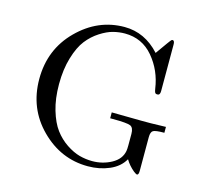

<svg xmlns="http://www.w3.org/2000/svg" viewBox="-104 -826 1049 969"><g transform="rotate(15 420.0 -341.5)"><path d="M83 -340.8Q83 -495.6 188 -600.3Q293 -705.1 432.1 -705.1Q538.1 -705.1 616.2 -619.1Q672.4 -699.2 676.8 -702.1Q678.7 -704.1 682.1 -704.1Q693.4 -704.1 692.9 -682.1V-439.9Q692.9 -418.9 679.2 -418.9Q669.4 -418.9 666.3 -424.6Q663.1 -430.2 661.1 -443.8Q647.9 -536.6 590.1 -605.2Q532.2 -673.8 441.9 -673.8Q412.1 -673.8 381.1 -666Q350.1 -658.2 314 -635Q277.8 -611.8 250.5 -576.9Q223.1 -542 204.6 -480.5Q186 -418.9 186 -340.8Q186 -265.6 203.6 -206.3Q221.2 -147 248 -111.1Q274.9 -75.2 311 -51Q347.2 -26.9 380.6 -17.8Q414.1 -8.8 448.2 -8.8Q502.4 -8.8 548.3 -33.9Q594.2 -59.1 602.1 -103Q604 -112.8 604 -133.8V-192.9Q604 -225.1 586.4 -233.2Q568.8 -241.2 493.2 -241.2H480V-272L637.2 -270H684.1L763.2 -272V-241.2H759.8Q717.8 -241.2 705.3 -234.1Q692.9 -227.1 692.9 -199.2V-23.9Q692.9 -2 684.1 -2Q679.2 -2 666 -12.2Q638.2 -35.2 621.1 -64H620.1Q596.2 -22 545.2 0Q494.1 22 433.1 22Q292 22 187.5 -82.5Q83 -187 83 -340.8Z"/></g></svg>

Font: CMU Serif Upright Italic
Style: UprightItalic
Weight: 500
Version: Version 0.7.0